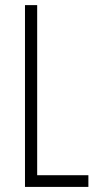

<svg xmlns="http://www.w3.org/2000/svg" viewBox="-20 -734 387 754"><path d="M78.1 0V-713.9H126V-45.9H327.1V0Z"/></svg>

Font: Germano
Style: Regular
Weight: 300
Width: 3
Foundry: Ascender Corporation
Version: Version 1.10; ttfautohint (v1.5)